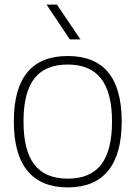

<svg xmlns="http://www.w3.org/2000/svg" viewBox="-20 -803 588 833"><path d="M40 -276Q40 -560 274 -560Q508 -560 508 -276Q508 -134 449 -62Q390 10 274 10Q158 10 99 -62Q40 -134 40 -276ZM466 -276Q466 -401 418.5 -462Q371 -523 274 -523Q176 -523 129 -462.5Q82 -402 82 -276Q82 -150 129 -89Q176 -28 274 -28Q372 -28 419 -89Q466 -150 466 -276ZM182 -783H227L329 -632H283Z"/></svg>

Font: Krub ExtraLight
Style: Regular
Weight: 275
Designer: Ekaluck Peanpanawate
Foundry: Cadson Demak Co.,Ltd.
Version: Version 1.000; ttfautohint (v1.6)